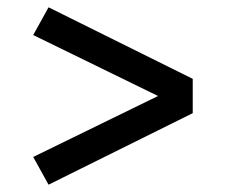

<svg xmlns="http://www.w3.org/2000/svg" viewBox="-20 -603 640 526"><path d="M113 -97 71 -173 413 -340 71 -507 113 -583 508 -387V-293Z"/></svg>

Font: Iosevka Curly Slab MdEx
Style: Regular
Weight: 500
Width: 7
Monospace: yes
Designer: Belleve Invis
Foundry: Belleve Invis
Version: Version 11.1.0; ttfautohint (v1.8.3)